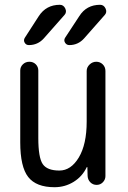

<svg xmlns="http://www.w3.org/2000/svg" viewBox="-20 -780 540 810"><path d="M314.5 -711.9Q344.7 -759.8 402.3 -759.8Q418 -759.8 425.3 -744.1Q432.6 -728.5 421.9 -716.8L335 -618.2Q309.6 -589.8 272.5 -589.8Q260.7 -589.8 254.4 -600.1Q248 -610.4 254.9 -621.1ZM232.4 -759.8Q248 -759.8 255.4 -744.1Q262.7 -728.5 252 -716.8L165 -618.2Q139.6 -589.8 101.6 -589.8Q89.8 -589.8 84 -600.1Q78.1 -610.4 85 -621.1L143.6 -711.9Q174.8 -759.8 232.4 -759.8ZM210 9.8Q132.8 9.8 99.1 -33.2Q65.4 -76.2 65.4 -179.7V-482.4Q65.4 -498 76.7 -508.8Q87.9 -519.5 104 -519.5Q120.1 -519.5 130.9 -508.8Q141.6 -498 141.6 -482.4V-198.2Q141.6 -115.2 160.2 -87.9Q178.7 -60.5 230.5 -60.5Q279.3 -60.5 312.5 -115.7Q345.7 -170.9 345.7 -267.6V-480.5Q345.7 -496.1 357.9 -507.8Q370.1 -519.5 386.2 -519.5Q402.3 -519.5 413.6 -508.3Q424.8 -497.1 424.8 -480.5V-37.1Q424.8 -22.5 414.1 -11.2Q403.3 0 387.7 0Q372.1 0 361.3 -10.7Q350.6 -21.5 349.6 -37.1L348.6 -74.2Q348.6 -75.2 347.7 -75.2Q345.7 -75.2 345.7 -74.2Q327.1 -35.2 290.5 -12.7Q253.9 9.8 210 9.8Z"/></svg>

Font: Rounded-X Mgen+ 2m regular
Style: Regular
Weight: 400
Designer: [Source Han Sans]
Ryoko NISHIZUKA  (kana & ideographs); Paul D. Hunt (Latin, Greek & Cyrillic); Wenlong ZHANG  (bopomofo
Version: Version 1.059.20150602